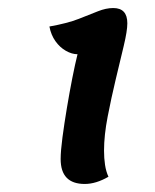

<svg xmlns="http://www.w3.org/2000/svg" viewBox="-20 -730 386 478"><path d="M191 -272Q161 -272 146 -287.5Q131 -303 131 -334Q131 -354 135.5 -388Q140 -422 146.5 -461Q153 -500 160 -535.5Q167 -571 173 -595Q159 -595 144 -603.5Q129 -612 118 -627.5Q107 -643 103 -664Q148 -672 176 -683Q204 -694 224 -702Q244 -710 262 -710Q297 -710 297 -672Q297 -653 288 -615.5Q279 -578 268 -532Q257 -486 248 -439.5Q239 -393 239 -355Q239 -336 241.5 -319.5Q244 -303 250 -290Q219 -272 191 -272Z"/></svg>

Font: Lemonada
Style: Regular
Weight: 400
Designer: Mohamed Gaber (Arabic), Eduardo Tunni (Latin)
Foundry: Kief Type Foundry
Version: Version 4.005